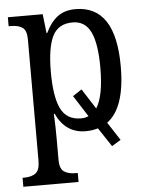

<svg xmlns="http://www.w3.org/2000/svg" viewBox="-55 -590 664 873"><g transform="rotate(-5 277.0 -154.0)"><path d="M421 -19 475 64 434 89 377 3Q350 11 321 11Q229 11 187 -80H183Q186 -29 186 34V130Q186 170 205 183.5Q224 197 258 197H268V238H16V197H23Q58 197 76.5 182.5Q95 168 95 125V-427Q95 -468 76.5 -481.5Q58 -495 24 -495H13V-536H172L182 -449H185Q207 -496 239.5 -521Q272 -546 322 -546Q505 -546 505 -269Q505 -80 421 -19ZM339 -56 277 -153 318 -180 377 -88Q412 -142 412 -272Q412 -381 386.5 -434Q361 -487 304 -487Q238 -487 212 -434Q186 -381 186 -271Q186 -158 212.5 -103.5Q239 -49 305 -49Q325 -49 339 -56Z"/></g></svg>

Font: Noto Serif Narrow
Style: Regular
Weight: 400
Width: 4
Designer: Monotype Design Team
Foundry: Monotype Imaging Inc.
Version: Version 1.001